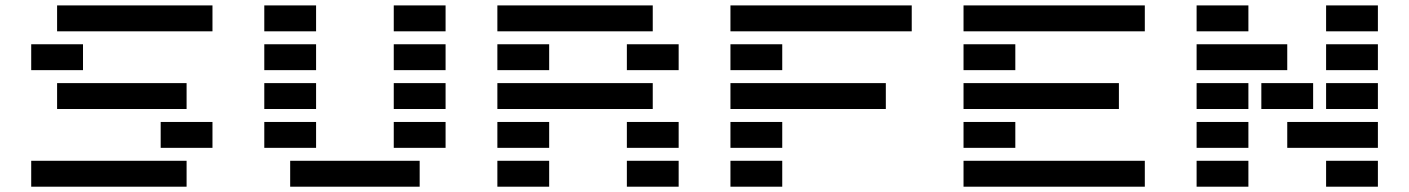

<svg xmlns="http://www.w3.org/2000/svg" viewBox="-20 -704 5313 724"><path d="M97.7 0V-97.7H683.6V0ZM195.3 -585.9V-683.6H781.2V-585.9ZM97.7 -439.5V-537.1H293V-439.5ZM195.3 -293V-390.6H683.6V-293ZM585.9 -146.5V-244.1H781.2V-146.5Z M976.6 -585.9V-683.6H1171.9V-585.9ZM1464.8 -585.9V-683.6H1660.2V-585.9ZM976.6 -439.5V-537.1H1171.9V-439.5ZM1464.8 -439.5V-537.1H1660.2V-439.5ZM976.6 -293V-390.6H1171.9V-293ZM1464.8 -293V-390.6H1660.2V-293ZM976.6 -146.5V-244.1H1171.9V-146.5ZM1464.8 -146.5V-244.1H1660.2V-146.5ZM1074.2 0V-97.7H1562.5V0Z M2343.8 0V-97.7H2539.1V0ZM2441.4 -683.6V-585.9H1855.5V-683.6ZM1855.5 -439.5V-537.1H2050.8V-439.5ZM2343.8 -439.5V-537.1H2539.1V-439.5ZM1855.5 -293V-390.6H2441.4V-293ZM1855.5 -146.5V-244.1H2050.8V-146.5ZM2343.8 -146.5V-244.1H2539.1V-146.5ZM1855.5 0V-97.7H2050.8V0Z M2734.4 0V-97.7H2929.7V0ZM2734.4 -585.9V-683.6H3418V-585.9ZM2734.4 -439.5V-537.1H2929.7V-439.5ZM2734.4 -293V-390.6H3320.3V-293ZM2734.4 -146.5V-244.1H2929.7V-146.5Z M4296.9 -97.7V0H3613.3V-97.7ZM3613.3 -585.9V-683.6H4296.9V-585.9ZM3613.3 -439.5V-537.1H3808.6V-439.5ZM3613.3 -293V-390.6H4199.2V-293ZM3613.3 -146.5V-244.1H3808.6V-146.5Z M4492.2 -585.9V-683.6H4687.5V-585.9ZM4980.5 -585.9V-683.6H5175.8V-585.9ZM4492.2 -439.5V-537.1H4834V-439.5ZM4980.5 -439.5V-537.1H5175.8V-439.5ZM4492.2 -293V-390.6H4687.5V-293ZM4736.3 -293V-390.6H4931.6V-293ZM4980.5 -293V-390.6H5175.8V-293ZM4492.2 -146.5V-244.1H4687.5V-146.5ZM5175.8 -244.1V-146.5H4834V-244.1ZM4492.2 0V-97.7H4687.5V0ZM4980.5 0V-97.7H5175.8V0Z"/></svg>

Font: Trigram
Style: Regular
Weight: 400
Designer: GGBotNet
Foundry: GGBotNet
Version: 1.05